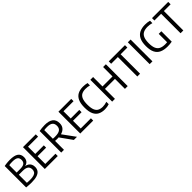

<svg xmlns="http://www.w3.org/2000/svg" viewBox="421 -2147 3700 3700"><g transform="rotate(-45 2271.0 -297.0)"><path d="M217 5.5Q192.5 5.5 167.8 4.2Q143 3 119 1.2Q95 -0.5 73 -3V-587Q95 -591.5 119.8 -594.8Q144.5 -598 171.5 -600Q198.5 -602 227.5 -602Q347.5 -602 402.8 -563Q458 -524 458 -443Q458 -410.5 446 -381.2Q434 -352 407.5 -331.8Q381 -311.5 338 -305.5V-310Q383 -304 413.8 -284.8Q444.5 -265.5 460.2 -234Q476 -202.5 476 -160.5Q476 -106 449 -69.2Q422 -32.5 364.8 -13.5Q307.5 5.5 217 5.5ZM229.5 -52Q293 -52 331.2 -64Q369.5 -76 387 -100.5Q404.5 -125 404.5 -163Q404.5 -220 368 -247.8Q331.5 -275.5 253 -275.5H137.5V-335H238Q322.5 -335 354.5 -361.8Q386.5 -388.5 386.5 -439.5Q386.5 -495 352 -519Q317.5 -543 235.5 -543Q209.5 -543 188.2 -541.5Q167 -540 146.5 -536.5V-56Q168 -54 188.5 -53Q209 -52 229.5 -52Z M579 0V-595H928V-532.5H654V-62.5H932V0ZM636 -273V-335.5H887.5V-273Z M1026 0V-587.5Q1060 -593.5 1096.8 -597.8Q1133.5 -602 1177 -602Q1292 -602 1349.2 -557Q1406.5 -512 1406.5 -422.5Q1407.5 -362.5 1379 -322Q1350.5 -281.5 1296.2 -261Q1242 -240.5 1166 -240.5Q1150 -240.5 1132.2 -241.2Q1114.5 -242 1101 -243V0ZM1370.5 0 1172.5 -277H1254.5L1456 0ZM1162.5 -300Q1252.5 -300 1293.2 -330Q1334 -360 1334 -422Q1334 -483.5 1298.2 -513Q1262.5 -542.5 1181.5 -542.5Q1158.5 -542.5 1139.5 -541.2Q1120.5 -540 1101 -536.5V-302.5Q1119 -301 1132.5 -300.5Q1146 -300 1162.5 -300Z M1545 0V-595H1894V-532.5H1620V-62.5H1898V0ZM1602 -273V-335.5H1853.5V-273Z M2211 7.5Q2132 7.5 2074.8 -21.5Q2017.5 -50.5 1986.8 -117Q1956 -183.5 1956 -296.5Q1956 -406 1987 -473.2Q2018 -540.5 2076.8 -571.5Q2135.5 -602.5 2218 -602.5Q2246.5 -602.5 2277 -599.2Q2307.5 -596 2332.5 -588.5V-523.5Q2303 -532 2276.5 -535Q2250 -538 2222 -538Q2161 -538 2119.5 -516Q2078 -494 2056.5 -441.5Q2035 -389 2035 -297.5Q2035 -204 2056.5 -151.8Q2078 -99.5 2119 -78.2Q2160 -57 2218.5 -57Q2246 -57 2273.8 -62Q2301.5 -67 2332.5 -77V-12.5Q2308 -3.5 2276.5 2Q2245 7.5 2211 7.5Z M2414.5 0V-595H2490V-338.5H2762.5V-595H2838V0H2762.5V-272H2490V0Z M3099.5 0V-530H2916.5V-595H3358.5V-530H3175V0Z M3436.5 0V-595H3512V0Z M3923.5 5.5Q3827.5 5.5 3762 -24.5Q3696.5 -54.5 3663.2 -121Q3630 -187.5 3630 -297Q3630 -406.5 3663.2 -473.8Q3696.5 -541 3759.2 -571.8Q3822 -602.5 3910.5 -602.5Q3943 -602.5 3974 -598.8Q4005 -595 4032.5 -587V-522Q4002.5 -531 3973.8 -535Q3945 -539 3916 -539Q3848.5 -539 3802.2 -516.8Q3756 -494.5 3732.2 -441.5Q3708.5 -388.5 3708.5 -296.5Q3708.5 -206.5 3732 -154.5Q3755.5 -102.5 3802 -80.2Q3848.5 -58 3918 -58Q3938 -58 3957.8 -59.5Q3977.5 -61 3995 -64.5L3972.5 -42V-289H4043.5V-5.5Q4010.5 0.5 3981.2 3Q3952 5.5 3923.5 5.5Z M4278.5 0V-530H4095.5V-595H4537.5V-530H4354V0Z"/></g></svg>

Font: Encode Sans SC Condensed
Style: Regular
Weight: 400
Width: 3
Designer: Multiple Designers
Foundry: Impallari Type
Version: Version 3.002